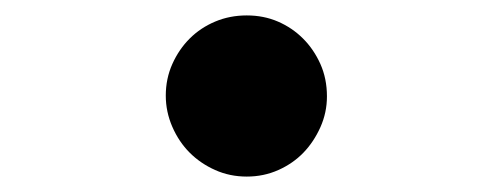

<svg xmlns="http://www.w3.org/2000/svg" viewBox="-20 -483 640 249"><path d="M195 -359Q195 -381 203.5 -400Q212 -419 226 -433Q240 -447 259 -455Q278 -463 300 -463Q322 -463 340.5 -455Q359 -447 373 -433Q387 -419 395.5 -400Q404 -381 404 -358Q404 -337 395.5 -318Q387 -299 373.5 -285Q360 -271 341 -262.5Q322 -254 300 -254Q278 -254 259 -262.5Q240 -271 226 -285Q212 -299 203.5 -318.5Q195 -338 195 -359Z"/></svg>

Font: Maple Mono Normal NL
Style: Bold
Weight: 700
Monospace: yes
Designer: subframe7536
Version: Version 7.000